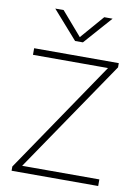

<svg xmlns="http://www.w3.org/2000/svg" viewBox="-89 -858 663 917"><g transform="rotate(10 242.5 -399.5)"><path d="M32.5 0V-20.5L408 -573.5L414 -563H37V-595H447.5V-574.5L71 -21.5L65 -32H452.5V0ZM223.5 -663 103.5 -799H144L249 -677.5H236L341 -799H381.5L261.5 -663Z"/></g></svg>

Font: Encode Sans SC Thin
Style: Regular
Weight: 250
Designer: Multiple Designers
Foundry: Impallari Type
Version: Version 3.002